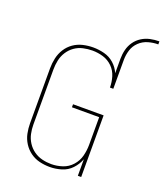

<svg xmlns="http://www.w3.org/2000/svg" viewBox="-163 -1017 967 1133"><g transform="rotate(20 320.0 -451.0)"><path d="M284 8Q321 8 357.5 -3Q394 -14 420 -41.5Q446 -69 459 -104V0H480V-387H288V-368H459V-195Q459 -159 450 -124Q441 -89 416.5 -61.5Q392 -34 357.5 -22.5Q323 -11 287 -11Q258 -11 229.5 -18Q201 -25 177 -42Q153 -59 137 -84Q121 -109 115 -137.5Q109 -166 109 -195V-540Q109 -569 115 -598Q121 -627 137 -652Q153 -677 177 -694Q201 -711 230 -717.5Q259 -724 288 -724Q323 -724 356 -714Q389 -704 414 -679.5Q439 -655 449 -621.5Q459 -588 459 -554H480V-735Q480 -767 489.5 -797.5Q499 -828 522.5 -850.5Q546 -873 577 -882Q608 -891 640 -891V-910Q611 -910 583 -904Q555 -898 530.5 -882.5Q506 -867 489.5 -843.5Q473 -820 466 -792Q459 -764 459 -735V-644Q445 -677 418 -701Q391 -725 356 -734Q321 -743 286 -743Q254 -743 222 -735.5Q190 -728 163.5 -709.5Q137 -691 119.5 -663.5Q102 -636 95 -604Q88 -572 88 -540V-195Q88 -163 94.5 -131.5Q101 -100 118.5 -72.5Q136 -45 162.5 -26Q189 -7 220.5 0.5Q252 8 284 8Z"/></g></svg>

Font: Iosevka Sparkle Thin
Style: Regular
Weight: 100
Designer: Belleve Invis
Foundry: Belleve Invis
Version: Version 4.5.0; ttfautohint (v1.8.3)